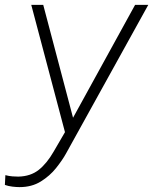

<svg xmlns="http://www.w3.org/2000/svg" viewBox="-61 -546 627 786"><path d="M19 220Q6 220 -10.5 218Q-27 216 -41 211L-39 171Q-24 175 -10 176Q4 177 14 177Q64 176 97.5 149.5Q131 123 159 74L205 -5L67 -526H116L238 -64L492 -526H546L209 83Q194 110 168.5 142Q143 174 106 197Q69 220 19 220Z"/></svg>

Font: Plus Jakarta Sans ExtraLight
Style: Italic
Weight: 200
Italic angle: -8°
Designer: Gumpita Rahayu
Foundry: Tokotype
Version: Version 2.071; ttfautohint (v1.8.4.7-5d5b);gftools[0.9.29]